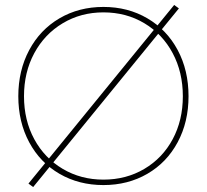

<svg xmlns="http://www.w3.org/2000/svg" viewBox="-20 -738 838 776"><path d="M95 4 684 -718 703 -704 114 18ZM54 -349Q54 -453 98 -535.5Q142 -618 220.5 -664Q299 -710 398 -710Q497 -710 575.5 -664Q654 -618 698 -536Q742 -454 742 -349Q742 -245 698 -163Q654 -81 575.5 -35.5Q497 10 398 10Q299 10 220.5 -35.5Q142 -81 98 -163Q54 -245 54 -349ZM719 -349Q719 -446 678 -523Q637 -600 563.5 -644Q490 -688 398 -688Q307 -688 233.5 -644Q160 -600 118.5 -523Q77 -446 77 -349Q77 -252 118.5 -175.5Q160 -99 233.5 -55.5Q307 -12 398 -12Q490 -12 563.5 -55.5Q637 -99 678 -175.5Q719 -252 719 -349Z"/></svg>

Font: Easer Grotesk Variable
Style: Regular
Weight: 400
Designer: Boardeaser, Bonnie Shaver-Troup, Thomas Jockin
Foundry: Lexend
Version: Version 1.001;Glyphs 3.1.2 (3151)